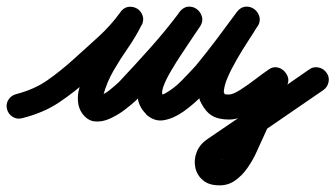

<svg xmlns="http://www.w3.org/2000/svg" viewBox="-48 -316 1005 575"><path d="M18 38Q3 42 -10 34Q-23 26 -27 11Q-31 -4 -23 -17Q-15 -30 0 -34Q54 -48 93 -75Q132 -102 174 -140Q211 -173 247.5 -206.5Q284 -240 313 -280Q323 -294 337 -295.5Q351 -297 363 -290Q374 -283 379 -269.5Q384 -256 376 -241Q358 -205 335 -172Q312 -139 292 -104.5Q272 -70 261 -30Q261 -30 261 -30Q261 -30 261 -30Q259 -22 261 -20Q263 -18 257 -23Q255 -25 249.5 -26Q244 -27 246 -28Q264 -33 280 -46Q296 -59 309 -71Q309 -71 308 -70Q307 -69 307 -69Q355 -120 401.5 -172Q448 -224 490 -280Q501 -295 515.5 -296Q530 -297 541 -289Q552 -281 556.5 -267Q561 -253 552 -238Q545 -228 530 -205.5Q515 -183 497 -156Q479 -129 463.5 -102.5Q448 -76 441 -56Q434 -36 441 -29Q441 -29 441 -29Q442 -29 442 -29Q443 -27 438 -29Q433 -31 435 -32Q441 -33 448 -37Q474 -52 496.5 -75Q519 -98 539 -120Q571 -159 601.5 -199.5Q632 -240 662 -281Q673 -295 687.5 -296Q702 -297 713 -289Q724 -281 728.5 -267.5Q733 -254 724 -239Q712 -219 695 -193Q678 -167 661.5 -138.5Q645 -110 633.5 -83.5Q622 -57 622 -36Q622 -37 622 -38Q622 -39 623 -38Q623 -38 621 -41Q620 -44 620 -44Q625 -35 625 -34Q625 -33 638 -33Q650 -33 672.5 -47.5Q695 -62 718.5 -80Q742 -98 757 -108Q768 -116 780 -114.5Q792 -113 801 -105Q810 -97 814 -85.5Q818 -74 812 -61Q789 -11 765.5 40Q742 91 719 142Q719 142 719 142Q719 142 719 142Q709 164 693 187Q677 210 655.5 225Q634 240 607 239Q607 239 607 239Q608 239 608 239Q578 239 560 224Q542 209 537 186Q532 163 541 139.5Q550 116 574 100Q574 100 574 100Q574 100 574 100Q574 100 574 100Q574 100 574 100Q650 48 726 -3.5Q802 -55 878 -108Q878 -108 878 -108Q878 -108 878 -108Q890 -117 905.5 -114Q921 -111 930 -98Q939 -86 936 -70.5Q933 -55 920 -46Q845 6 768.5 58Q692 110 616 162Q616 162 616 162Q616 162 616 162Q616 162 616 162Q611 166 608 169Q609 168 608 165Q608 164 608 164Q608 164 609 165Q609 165 609 165Q616 165 625 153.5Q634 142 641.5 128.5Q649 115 651 110Q651 110 651 110Q651 110 651 110Q674 60 697.5 9Q721 -42 744 -93Q750 -105 763.5 -102.5Q777 -100 789 -90Q801 -80 806 -67Q811 -54 799 -46Q778 -31 750.5 -10Q723 11 693.5 26.5Q664 42 638 42Q606 42 587 30.5Q568 19 554 -8Q554 -8 553 -11Q551 -14 551 -14Q547 -26 547 -36Q547 -76 566.5 -119Q586 -162 612.5 -202.5Q639 -243 660 -277Q669 -293 684 -293.5Q699 -294 711 -286Q723 -278 728 -264Q733 -250 722 -235Q691 -194 660 -152.5Q629 -111 595 -72Q581 -54 556 -28.5Q531 -3 501.5 18Q472 39 442.5 44Q413 49 388 25Q388 25 389 25Q389 25 389 25Q365 1 364 -30Q363 -61 376.5 -95.5Q390 -130 411.5 -164Q433 -198 454 -227.5Q475 -257 488 -278Q498 -293 513 -294Q528 -295 539 -287Q551 -278 556 -264Q561 -250 550 -236Q507 -177 459 -123.5Q411 -70 361 -17Q361 -17 360 -16Q359 -15 359 -15Q345 -2 324.5 13.5Q304 29 280.5 39.5Q257 50 235 47.5Q213 45 197 22Q187 7 185.5 -13Q184 -33 189 -50Q189 -50 189 -50Q189 -50 189 -50Q200 -93 221 -130Q242 -167 266 -202Q290 -237 310 -275Q318 -291 332.5 -292Q347 -293 360 -285Q372 -277 378 -263.5Q384 -250 373 -236Q342 -192 303 -156Q264 -120 224 -84Q175 -40 128.5 -9Q82 22 18 38Q18 38 18 38Q18 38 18 38Z"/></svg>

Font: FRB American Cursive Guidelines Arrows Extrabold
Style: Bold Italic
Weight: 800
Italic angle: -25°
Version: Version 2.0;Modular Font Editor K font №1